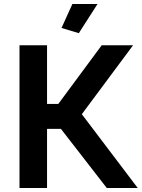

<svg xmlns="http://www.w3.org/2000/svg" viewBox="-20 -935 705 955"><path d="M372 -770 286 -796 340 -915H465ZM214 -418H270L486 -710H642L387 -367L665 0H511L283 -294H214V0H77V-710H214Z"/></svg>

Font: PTCRaleway
Style: Bold
Weight: 700
Designer: Matt McInerney, Pablo Impallari, Rodrigo Fuenzalida
Foundry: Matt McInerney, Pablo Impallari, Rodrigo Fuenzalida
Version: Version 3.000g; ttfautohint (v1.5) -l 8 -r 28 -G 28 -x 14 -D